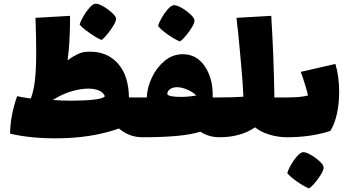

<svg xmlns="http://www.w3.org/2000/svg" viewBox="-20 -727 1939 1066"><path d="M803 -76Q803 -19 796 8Q789 35 771 35Q697 35 640 -14L639 -13Q486 41 288 41Q146 41 36 15Q37 -84 75 -193Q96 -188 151 -180Q167 -221 174 -281.5Q181 -342 181 -439Q181 -517 177 -628L369 -639Q369 -485 355 -392Q412 -434 453 -439Q463 -440 481 -440Q576 -440 635 -374Q694 -308 696 -186H771Q790 -186 796.5 -159Q803 -132 803 -76ZM377 -168Q449 -168 502 -174Q555 -180 562 -193Q555 -213 530 -224Q505 -235 471 -235Q426 -235 373.5 -219Q321 -203 274 -172Q319 -168 377 -168ZM422 -591Q426 -606 441 -633Q456 -660 475 -682Q494 -704 508 -706Q521 -709 548 -694.5Q575 -680 598 -659.5Q621 -639 624 -627Q628 -609 596.5 -564.5Q565 -520 544 -505Q519 -515 478.5 -543Q438 -571 422 -591Z M1230 -76Q1230 -19 1223 8Q1216 35 1198 35Q1140 35 1092 4Q999 35 771 35Q753 35 746 8Q739 -19 739 -76Q739 -132 745.5 -159Q752 -186 771 -186H795Q797 -241 823.5 -297Q850 -353 894.5 -389.5Q939 -426 995 -426Q1071 -426 1116 -360.5Q1161 -295 1161 -201V-186H1198Q1217 -186 1223.5 -159Q1230 -132 1230 -76ZM1070 -197Q1049 -217 1020 -229.5Q991 -242 964 -243Q940 -243 924 -232Q908 -221 909 -203Q920 -189 985 -189Q1026 -189 1070 -197ZM858 -583Q861 -598 876 -625Q891 -652 910 -674Q929 -696 944 -698Q957 -700 983.5 -686Q1010 -672 1033.5 -651Q1057 -630 1059 -618Q1064 -600 1032.5 -555.5Q1001 -511 979 -497Q954 -506 913.5 -534Q873 -562 858 -583Z M1607 -76Q1607 -19 1600 8Q1593 35 1575 35Q1523 35 1474.5 20Q1426 5 1396 -20Q1316 35 1198 35Q1180 35 1173 8Q1166 -19 1166 -76Q1166 -132 1172.5 -159Q1179 -186 1198 -186Q1271 -186 1331 -190Q1328 -276 1316.5 -393.5Q1305 -511 1302 -549Q1298 -575 1293 -628L1486 -639Q1500 -408 1503 -210V-186H1575Q1594 -186 1600.5 -159Q1607 -132 1607 -76Z M1863 -216Q1863 -152 1850.5 -95Q1838 -38 1814 0Q1706 35 1575 35Q1557 35 1550 8Q1543 -19 1543 -76Q1543 -132 1549.5 -159Q1556 -186 1575 -186Q1650 -186 1690 -197Q1679 -247 1650 -328L1842 -372Q1863 -304 1863 -216ZM1776 198Q1781 216 1749.5 260.5Q1718 305 1696 319Q1671 310 1630.5 282Q1590 254 1575 234Q1579 218 1593.5 191.5Q1608 165 1627 143Q1646 121 1661 118Q1674 116 1700.5 130Q1727 144 1750.5 165Q1774 186 1776 198Z"/></svg>

Font: Lalezar
Style: Bold
Weight: 700
Designer: Borna Izadpanah
Foundry: Borna Izadpanah
Version: Version 1.003;January 24, 2021;FontCreator 13.0.0.2683 64-bi